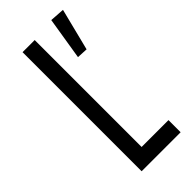

<svg xmlns="http://www.w3.org/2000/svg" viewBox="-231 -761 805 805"><g transform="rotate(-45 171.5 -358.0)"><path d="M84 -706H156V-72H315.3V0H84ZM264.3 -716.1 329.3 -711.6 282.3 -524.6 233.7 -527Z"/></g></svg>

Font: Lineal Thin
Style: Regular
Weight: 200
Designer: Created by Frank Adebiaye with contributions from Anton Moglia & Ariel Martín Pérez
Created by Frank ADEBIAYE with FontF
Foundry: Velvetyne Type Foundry
Version: Version 2.000;Glyphs 3.2 (3227)